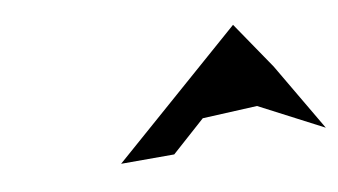

<svg xmlns="http://www.w3.org/2000/svg" viewBox="-38 -866 639 363"><g transform="rotate(-10 281.5 -685.0)"><path d="M170 -574H272L337 -632L442 -637L563 -574L486 -705L424 -796Z"/></g></svg>

Font: Crazy Punk
Style: Obl
Weight: 400
Version: Version 1